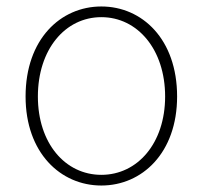

<svg xmlns="http://www.w3.org/2000/svg" viewBox="-20 -560 626 593"><path d="M293 13C419 13 527 -88 527 -262C527 -439 419 -540 293 -540C167 -540 59 -439 59 -262C59 -88 167 13 293 13ZM293 -20C181 -20 97 -118 97 -262C97 -407 181 -507 293 -507C405 -507 490 -407 490 -262C490 -118 405 -20 293 -20Z"/></svg>

Font: Noto Sans CJK JP Thin
Style: Regular
Weight: 250
Designer: Ryoko NISHIZUKA (kana & ideographs); Paul D. Hunt (Latin, Greek & Cyrillic); Wenlong ZHANG (bopomofo); Sandoll Communica
Foundry: Adobe Systems Incorporated
Version: Version 1.004;PS 1.004;hotconv 1.0.82;makeotf.lib2.5.63406